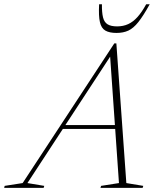

<svg xmlns="http://www.w3.org/2000/svg" viewBox="-86 -904 763 924"><path d="M205 -283.5 211.5 -302H488.5L482 -283.5ZM522 -23 603.5 -9.5 600.5 0H397.5L400.5 -9.5L486.5 -23L443 -646.5H454L46 -23L127 -9.5L124 0H-66L-63.5 -9.5L23 -23L464 -695H474ZM477.5 -777Q507 -777 531 -788Q555 -799 576 -822.5Q597 -846 617.5 -883.5H634.5Q603.5 -827.5 579.8 -797.8Q556 -768 531.8 -756.8Q507.5 -745.5 474.5 -745.5Q440.5 -745.5 421 -756.8Q401.5 -768 394.8 -797.8Q388 -827.5 391 -883.5H404.5Q404 -844 409.8 -820.5Q415.5 -797 431.8 -787Q448 -777 477.5 -777Z"/></svg>

Font: Newsreader 36pt ExtraLight
Style: Italic
Weight: 250
Italic angle: -17°
Designer: Hugues Gentile
Foundry: Production Type
Version: Version 1.003